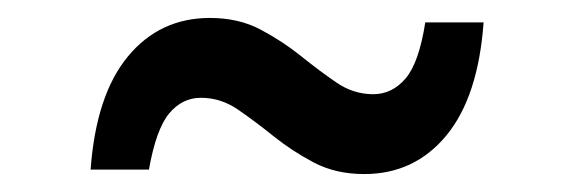

<svg xmlns="http://www.w3.org/2000/svg" viewBox="-20 -486 640 214"><path d="M81 -297Q87 -380 122.5 -423Q158 -466 214 -466Q246 -466 270.5 -453Q295 -440 315.5 -423.5Q336 -407 355 -394Q374 -381 396 -381Q417 -381 432 -398.5Q447 -416 454 -461H519Q513 -378 477.5 -335Q442 -292 386 -292Q354 -292 329.5 -305Q305 -318 284.5 -334.5Q264 -351 245 -364Q226 -377 204 -377Q183 -377 168.5 -359.5Q154 -342 146 -297Z"/></svg>

Font: Radio Canada Medium
Style: Regular
Weight: 500
Designer: Charles Daoud, Etienne Aubert Bonn, Alexandre Saumier Demers, Jacques Le Bailly
Foundry: Radio-Canada
Version: Version 2.104; ttfautohint (v1.8.4.7-5d5b);gftools[0.9.28.de